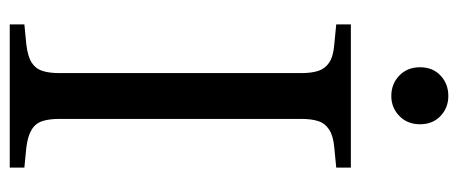

<svg xmlns="http://www.w3.org/2000/svg" viewBox="-293 -647 940 394"><g transform="rotate(90 177.0 -450.0)"><path d="M30 0V-30L71 -34Q96 -37 108.5 -45Q121 -53 125.5 -67Q130 -81 130 -102V-598Q130 -619 125.5 -633Q121 -647 108.5 -655.5Q96 -664 71 -666L30 -670V-700H324V-670L283 -666Q259 -664 246 -655.5Q233 -647 228.5 -633Q224 -619 224 -598V-102Q224 -81 228.5 -67Q233 -53 246 -45Q259 -37 283 -34L324 -30V0ZM177 -783Q152 -783 135 -799.5Q118 -816 118 -842Q118 -868 135 -884Q152 -900 177 -900Q201 -900 218 -884Q235 -868 235 -842Q235 -816 218 -799.5Q201 -783 177 -783Z"/></g></svg>

Font: Hedvig Letters Serif 24pt 24pt
Style: Regular
Weight: 400
Version: Version 1.000